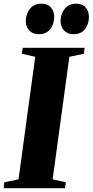

<svg xmlns="http://www.w3.org/2000/svg" viewBox="-38 -996 491 1016"><path d="M-18.5 0 -15 -31.5 60 -47 148.5 -695.5 77.5 -711.5 82 -743H409.5L406 -711.5L329 -695.5L240.5 -47L310 -31.5L306.5 0ZM166.5 -815Q135 -815 116.8 -835Q98.5 -855 98.5 -885Q99 -923.5 121 -950Q143 -976.5 179.5 -976.5Q215.5 -976.5 232.2 -955.8Q249 -935 249 -906Q248.5 -869 228 -842Q207.5 -815 166.5 -815ZM350.5 -815Q318.5 -815 300.5 -835Q282.5 -855 282.5 -885Q283 -923.5 305 -950Q327 -976.5 363.5 -976.5Q399 -976.5 416 -955.8Q433 -935 432.5 -906Q432.5 -869 411.8 -842Q391 -815 350.5 -815Z"/></svg>

Font: Merriweather 96pt Black
Style: Italic
Weight: 900
Italic angle: -7.8°
Version: Version 2.101